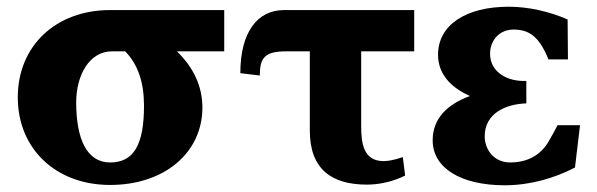

<svg xmlns="http://www.w3.org/2000/svg" viewBox="-20 -536 1778 572"><path d="M308 -52C238 -52 207 -123 207 -231C207 -313 247 -383 313 -383H353C391 -344 409 -291 409 -221C409 -104 378 -52 308 -52ZM33 -246C33 -93 146 15 308 15C470 15 583 -81 583 -216C583 -279 556 -336 507 -383H648V-506H308C146 -506 33 -399 33 -246Z M1056 -159V-383H1214V-506H826C748 -506 696 -442 696 -318L754 -311C754 -364 769 -383 832 -383H903V-147C903 -31 969 14 1073 14C1103 14 1145 8 1187 -13L1180 -68C1160 -61 1139 -56 1123 -56C1063 -56 1056 -109 1056 -159Z M1269 -118C1269 -36 1352 16 1484 16C1558 16 1632 -5 1693 -37L1708 -163H1641C1633 -148 1626 -134 1617 -119C1589 -67 1542 -52 1500 -52C1450 -52 1424 -92 1424 -130C1424 -198 1486 -226 1548 -228V-295C1495 -292 1440 -319 1440 -376C1440 -413 1465 -448 1511 -448C1547 -448 1577 -434 1601 -387C1606 -379 1610 -368 1614 -359H1672L1671 -478C1619 -501 1555 -516 1496 -516C1367 -516 1285 -461 1285 -373C1285 -316 1322 -276 1380 -250C1315 -226 1269 -185 1269 -118Z"/></svg>

Font: LT Superior Serif ExtraBold
Style: Regular
Weight: 800
Designer: Daniel Lyons
Foundry: LyonsType
Version: Version 2.120;FEAKit 1.0